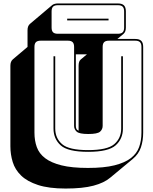

<svg xmlns="http://www.w3.org/2000/svg" viewBox="-20 -955 886 1109"><path d="M359 134Q262 134 199.5 113.5Q137 93 102 59Q67 25 53.5 -19Q40 -63 40 -110V-575Q40 -588 43.5 -597Q47 -606 54 -612L139 -684V-780Q139 -793 142.5 -802Q146 -811 153 -817L282 -926Q287 -930 295.5 -932.5Q304 -935 314 -935H661Q685 -935 696 -924Q707 -913 707 -889V-796Q707 -783 703.5 -774Q700 -765 693 -759L658 -730H761Q785 -730 796 -719Q807 -708 807 -684V-189Q807 -143 794 -104Q781 -65 747 -37L617 71Q582 101 520 117.5Q458 134 359 134ZM661 -760Q680 -760 688.5 -768.5Q697 -777 697 -796V-889Q697 -908 688.5 -916.5Q680 -925 661 -925H314Q295 -925 286.5 -916.5Q278 -908 278 -889V-796Q278 -777 286.5 -768.5Q295 -760 314 -760ZM368 -847H607V-837H368ZM797 -189V-684Q797 -703 788.5 -711.5Q780 -720 761 -720H609Q590 -720 581.5 -711.5Q573 -703 573 -684V-228Q573 -208 558 -194.5Q543 -181 490 -181Q438 -181 423 -194.5Q408 -208 408 -228V-684Q408 -703 399.5 -711.5Q391 -720 372 -720H215Q196 -720 187.5 -711.5Q179 -703 179 -684V-189Q179 -143 192.5 -105.5Q206 -68 240.5 -41.5Q275 -15 335 0Q395 15 488 15Q581 15 641 0Q701 -15 735.5 -41.5Q770 -68 783.5 -105.5Q797 -143 797 -189ZM434 -200V-575Q434 -588 437 -597Q440 -606 446 -611L447 -612L482 -641H418V-228Q418 -219 421 -211.5Q424 -204 434 -200ZM289 -630H299V-213Q299 -157 338.5 -122.5Q378 -88 489 -88Q600 -88 640 -122.5Q680 -157 680 -213V-630H690V-213Q690 -153 648 -115.5Q606 -78 489 -78Q372 -78 330.5 -115.5Q289 -153 289 -213Z"/></svg>

Font: Bungee Shade
Style: Regular
Weight: 400
Designer: David Jonathan Ross
Foundry: David Jonathan Ross
Version: Version 1.000;PS 1.0;hotconv 1.0.72;makeotf.lib2.5.5900